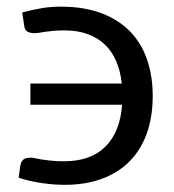

<svg xmlns="http://www.w3.org/2000/svg" viewBox="-20 -534 509 562"><path d="M45 -497.5Q77.5 -506 102.8 -510.2Q128 -514.5 157.5 -514.5Q227 -514.5 277.8 -495Q328.5 -475.5 361.8 -440.8Q395 -406 411 -358Q427 -310 427 -253.5Q427 -191.5 409.5 -143Q392 -94.5 358.8 -61.2Q325.5 -28 277.8 -10.5Q230 7 170 7Q155 7 138 5.8Q121 4.5 103.2 2Q85.5 -0.5 67.8 -4.5Q50 -8.5 34.5 -14L39 -46.5Q41.5 -61 48.2 -66.8Q55 -72.5 69.5 -72.5Q75.5 -72.5 83 -70.8Q90.5 -69 101.5 -67.2Q112.5 -65.5 128.5 -63.8Q144.5 -62 168 -62Q245.5 -62 288.5 -104.8Q331.5 -147.5 337.5 -227.5H69V-289.5H336.5Q332.5 -326 320.2 -354.8Q308 -383.5 287 -403.5Q266 -423.5 236.5 -434.2Q207 -445 168.5 -445Q150 -445 136.5 -443.8Q123 -442.5 112.8 -441Q102.5 -439.5 94.8 -438.2Q87 -437 80 -437Q68.5 -437 60.2 -441.5Q52 -446 50.5 -461Z"/></svg>

Font: Lato-Regular
Style: Regular
Weight: 400
Designer: Lukasz Dziedzic with Adam Twardoch and Botio Nikoltchev
Foundry: tyPoland Lukasz Dziedzic
Version: Version 2.015; 2015-08-06; http://www.latofonts.com/